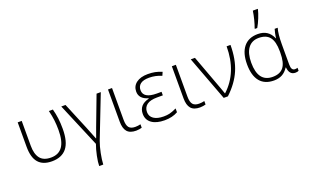

<svg xmlns="http://www.w3.org/2000/svg" viewBox="-101 -1261 3216 1995"><g transform="rotate(-20 1507.0 -263.0)"><path d="M272.9 9.3Q173.8 9.3 124.5 -47.6Q75.2 -104.5 75.2 -223.1V-493.2H119.6V-218.3Q119.6 -127 157 -78.9Q194.3 -30.8 276.9 -30.8Q362.3 -30.8 404.5 -90.6Q446.8 -150.4 446.8 -273.9Q446.8 -331.5 440.9 -381.3Q435.1 -431.2 419.9 -493.2H464.4Q478.5 -440.4 485.4 -387.9Q492.2 -335.4 492.2 -270.5Q492.2 -126 437 -58.3Q381.8 9.3 272.9 9.3Z M760.7 223.1H715.8Q715.8 181.2 729.5 114.7Q743.2 48.3 762.7 -5.4L557.1 -493.2H604L725.6 -200.2L782.2 -58.6H784.7L823.7 -166.5L947.3 -493.2H994.1L810.5 -21.5Q791 31.2 777.1 100.6Q763.2 169.9 760.7 223.1Z M1118.2 -493.2V-142.1Q1118.2 -81.1 1139.4 -55.9Q1160.6 -30.8 1208.5 -30.8Q1237.8 -30.8 1267.1 -38.1V0Q1257.8 3.4 1239.3 6.3Q1220.7 9.3 1204.1 9.3Q1135.3 9.3 1104.5 -27.1Q1073.7 -63.5 1073.7 -137.2V-493.2Z M1588.4 -280.3V-241.2H1524.9Q1448.2 -241.2 1411.1 -212.9Q1374 -184.6 1374 -133.8Q1374 -85.9 1413.3 -58.8Q1452.6 -31.7 1523.9 -31.7Q1558.6 -31.7 1587.6 -38.1Q1616.7 -44.4 1666.5 -67.9V-25.9Q1605 9.3 1520.5 9.3Q1428.7 9.3 1377.4 -27.6Q1326.2 -64.5 1326.2 -130.4Q1326.2 -231.9 1439 -258.8V-263.2Q1341.3 -291.5 1341.3 -371.6Q1341.3 -431.6 1387.9 -467Q1434.6 -502.4 1515.6 -502.4Q1559.6 -502.4 1595 -495.4Q1630.4 -488.3 1669.9 -471.7L1653.3 -433.6Q1585.9 -462.4 1515.6 -462.4Q1451.7 -462.4 1420.2 -438.5Q1388.7 -414.6 1388.7 -370.6Q1388.7 -280.3 1536.1 -280.3Z M1824.2 -493.2V-142.1Q1824.2 -81.1 1845.5 -55.9Q1866.7 -30.8 1914.6 -30.8Q1943.8 -30.8 1973.1 -38.1V0Q1963.9 3.4 1945.3 6.3Q1926.8 9.3 1910.2 9.3Q1841.3 9.3 1810.5 -27.1Q1779.8 -63.5 1779.8 -137.2V-493.2Z M1988.8 -493.2H2035.2Q2166.5 -138.7 2179.2 -103.5Q2191.9 -68.4 2201.7 -40H2204.1Q2385.3 -207 2385.3 -493.2H2428.2Q2428.2 -333.5 2378.4 -217.5Q2328.6 -101.6 2220.2 0H2173.8Z M2728.5 -30.8Q2810.1 -30.8 2848.6 -80.1Q2887.2 -129.4 2887.2 -240.2V-256.3Q2887.2 -363.8 2848.4 -412.6Q2809.6 -461.4 2727.1 -461.4Q2650.4 -461.4 2608.9 -405.5Q2567.4 -349.6 2567.4 -245.1Q2567.4 -30.8 2728.5 -30.8ZM2728.5 9.3Q2626 9.3 2573.2 -55.7Q2520.5 -120.6 2520.5 -244.6Q2520.5 -369.1 2575 -435.8Q2629.4 -502.4 2731.9 -502.4Q2790 -502.4 2830.1 -476.8Q2870.1 -451.2 2894.5 -396.5H2897Q2898.9 -419.9 2905.5 -450.4Q2912.1 -481 2916.5 -493.2H2950.2Q2931.6 -432.1 2931.6 -315.4V-91.3Q2931.6 -26.9 2972.2 -26.9Q2989.3 -26.9 3001.5 -31.7V1Q2988.3 9.3 2964.4 9.3Q2897.9 9.3 2889.6 -76.2H2886.2Q2857.4 -31.7 2819.1 -11.2Q2780.8 9.3 2728.5 9.3ZM2723.1 -569.8Q2736.3 -604 2749 -653.6Q2761.7 -703.1 2768.1 -748.5H2822.3V-741.2Q2814 -706.1 2793.5 -654.3Q2772.9 -602.5 2749.5 -563H2723.1Z"/></g></svg>

Font: Bpm'online Open Sans Light
Style: Regular
Weight: 300
Foundry: Ascender Corporation
Version: Version 1.10